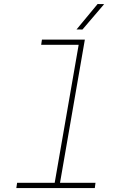

<svg xmlns="http://www.w3.org/2000/svg" viewBox="-20 -950 627 970"><path d="M191.9 -750H408.7L283.2 -26.4H462.4L459 0H62.5L66.4 -26.4H256.3L377.4 -723.6H188ZM473.1 -929.7 506.3 -929.2 396.5 -800.8 366.7 -801.3Z"/></svg>

Font: Roboto Mono Thin
Style: Italic
Weight: 250
Designer: Google
Version: Version 2.000985; 2015; ttfautohint (v1.3)